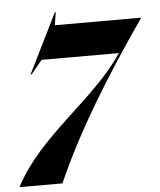

<svg xmlns="http://www.w3.org/2000/svg" viewBox="-76 -817 718 864"><g transform="rotate(-5 283.0 -385.0)"><path d="M-22 -2V0H171C273 -231 415 -461 587 -709L588 -712H199L208 -770H204L71 -501H76L126 -562H475C345 -365 94 -224 -22 -2Z"/></g></svg>

Font: Nyght Serif Bold Italic
Style: Regular
Weight: 700
Italic angle: -16°
Designer: Maksym Kobuzan
Version: Version 0.410;Glyphs 3.1.2 (3151)